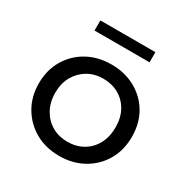

<svg xmlns="http://www.w3.org/2000/svg" viewBox="-162 -841 959 985"><g transform="rotate(30 317.5 -348.0)"><path d="M318 6Q238 6 176 -29Q114 -64 78 -125.5Q42 -187 42 -265Q42 -344 78 -405Q114 -466 176 -500.5Q238 -535 318 -535Q397 -535 459.5 -500.5Q522 -466 557.5 -405.5Q593 -345 593 -265Q593 -186 557.5 -125Q522 -64 459.5 -29Q397 6 318 6ZM318 -78Q369 -78 409.5 -101Q450 -124 473 -166.5Q496 -209 496 -265Q496 -322 473 -363.5Q450 -405 409.5 -428Q369 -451 318 -451Q267 -451 227 -428Q187 -405 163 -363.5Q139 -322 139 -265Q139 -209 163 -166.5Q187 -124 227 -101Q267 -78 318 -78ZM154 -642V-702H480V-642Z"/></g></svg>

Font: Montserrat Thin Medium
Style: Regular
Weight: 500
Version: Version 9.000